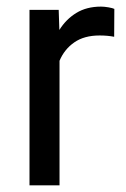

<svg xmlns="http://www.w3.org/2000/svg" viewBox="-20 -558 379 578"><path d="M324.2 -531.2 323.7 -447.3Q303.7 -451.2 279.8 -451.2Q233.4 -451.2 203.6 -430.4Q173.8 -409.7 159.2 -375V0H68.8V-528.3H156.7L158.7 -467.8Q178.7 -500 209.7 -519Q240.7 -538.1 284.2 -538.1Q293.9 -538.1 306.6 -535.9Q319.3 -533.7 324.2 -531.2Z"/></svg>

Font: Vazirmatn UI FD
Style: Regular
Weight: 400
Designer: Saber Rastikerdar
Foundry: Saber Rastikerdar
Version: Version 33.003